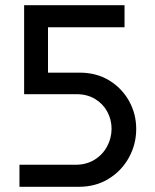

<svg xmlns="http://www.w3.org/2000/svg" viewBox="-20 -720 596 740"><path d="M55 0V-85H271Q313 -85 344.5 -104.5Q376 -124 393 -156Q410 -188 410 -224Q410 -259 393.5 -289.5Q377 -320 346.5 -338.5Q316 -357 275 -357H73V-700H460V-615H165V-440H287Q352 -440 401 -410Q450 -380 477.5 -330.5Q505 -281 505 -223Q505 -164 477 -113Q449 -62 399 -31Q349 0 283 0Z"/></svg>

Font: MuseoModerno Thin
Style: Regular
Weight: 400
Version: Version 1.003